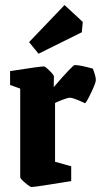

<svg xmlns="http://www.w3.org/2000/svg" viewBox="-20 -730 400 761"><path d="M132.8 -517.1 95.2 -563 235.8 -710 308.1 -643.1 304.2 -602.1ZM105 11.2Q99.1 11.2 79.6 -5.4Q60.1 -22 60.1 -27.8V-378.9L20 -393.1V-448.2Q139.6 -466.8 153.8 -466.8Q159.2 -466.8 176.5 -449.7Q193.8 -432.6 193.8 -426.8L192.9 -384.8Q268.6 -472.2 275.9 -472.2Q296.9 -472.2 348.1 -458Q359.9 -426.8 359.9 -413.1Q359.9 -401.4 340.8 -361.8Q321.8 -322.3 316.9 -320.8L307.6 -325.2Q297.9 -329.6 290 -333Q282.2 -336.4 272 -339.6Q261.7 -342.8 255.9 -342.8Q250 -342.8 229.5 -335.2Q209 -327.6 198.2 -321.8V-88.9L262.2 -70.8V-12.2Q120.1 11.2 105 11.2Z"/></svg>

Font: Grenze
Style: Bold
Weight: 700
Designer: Renata Polastri
Foundry: Omnibus-Type
Version: Version 1.002;PS 001.002;hotconv 1.0.88;makeotf.lib2.5.64775